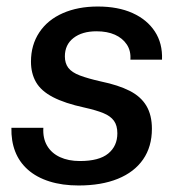

<svg xmlns="http://www.w3.org/2000/svg" viewBox="-20 -559 548 589"><path d="M221 10Q171 10 131.5 -2.5Q92 -15 65.5 -38.5Q39 -62 26.5 -94.5Q14 -127 15 -167H113Q111 -135 124.5 -112Q138 -89 164 -77Q190 -65 225 -65Q284 -65 312 -88Q340 -111 340 -150Q340 -174 329.5 -188.5Q319 -203 297 -212Q275 -221 239 -229Q179 -242 142.5 -261Q106 -280 90.5 -307Q75 -334 75 -370Q75 -421 100.5 -459.5Q126 -498 172.5 -518.5Q219 -539 280 -539Q342 -539 386.5 -519Q431 -499 455 -462.5Q479 -426 477 -376H380Q382 -403 369 -422.5Q356 -442 332.5 -452.5Q309 -463 276 -463Q232 -463 205.5 -442.5Q179 -422 179 -386Q179 -365 189.5 -351Q200 -337 225 -327.5Q250 -318 290 -309Q343 -298 377.5 -280.5Q412 -263 429 -234.5Q446 -206 446 -164Q446 -109 419 -70Q392 -31 341.5 -10.5Q291 10 221 10Z"/></svg>

Font: Mona Sans ExtraLight Medium
Style: Italic
Weight: 500
Italic angle: -11.6951°
Version: Version 2.000